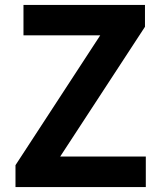

<svg xmlns="http://www.w3.org/2000/svg" viewBox="-20 -761 653 781"><path d="M43 0V-89.1L387.7 -617.3H75.5V-740.8H569.7V-652L224.9 -124.3H573.1V0Z"/></svg>

Font: Noto Sans KR Thin
Style: Regular
Weight: 100
Designer: Ryoko NISHIZUKA 西塚涼子 (kana, bopomofo & ideographs); Paul D. Hunt (Latin, Greek & Cyrillic); Sandoll Communications 산돌커뮤니
Foundry: Adobe
Version: Version 2.004-H2;hotconv 1.0.118;makeotfexe 2.5.65603